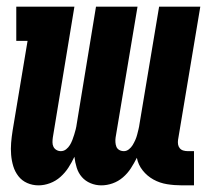

<svg xmlns="http://www.w3.org/2000/svg" viewBox="-20 -550 640 578"><path d="M96 8Q78 8 62 1Q46 -6 35.5 -19.5Q25 -33 20 -49.5Q15 -66 13.5 -84Q12 -102 13.5 -120Q15 -138 18 -157L63 -427H29V-530H204L139 -136Q138 -129 138 -121.5Q138 -114 141 -108Q144 -102 150 -98.5Q156 -95 163 -95Q172 -95 179 -100.5Q186 -106 190.5 -113.5Q195 -121 198 -129Q201 -137 203.5 -145Q206 -153 208 -161Q210 -169 211 -177L269 -530H394L328 -136Q327 -129 327.5 -121.5Q328 -114 330.5 -108Q333 -102 339 -98.5Q345 -95 353 -95Q361 -95 368 -100.5Q375 -106 379.5 -113.5Q384 -121 387.5 -129Q391 -137 393 -145Q395 -153 397 -161Q399 -169 400 -177L459 -530H583L516 -129Q515 -122 516 -115.5Q517 -109 521 -104Q525 -99 531.5 -97Q538 -95 545 -95H564V8H528Q505 8 483 4.5Q461 1 442 -9.5Q423 -20 409.5 -37Q396 -54 392 -75Q384 -59 374 -43.5Q364 -28 350 -16Q336 -4 319 2Q302 8 285 8Q268 8 252.5 1.5Q237 -5 226.5 -17Q216 -29 211 -45Q206 -61 204 -78Q196 -61 186 -45.5Q176 -30 162 -17.5Q148 -5 130.5 1.5Q113 8 96 8Z"/></svg>

Font: Iosevka Slab XBdEx
Style: Italic
Weight: 800
Width: 7
Italic angle: -9°
Monospace: yes
Designer: Belleve Invis
Foundry: Belleve Invis
Version: Version 11.1.1; ttfautohint (v1.8.3)